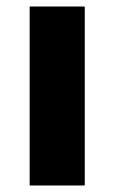

<svg xmlns="http://www.w3.org/2000/svg" viewBox="-20 -569 351 589"><path d="M240 0V-549H71V0Z"/></svg>

Font: Noto Sans Lao UI ExtBd
Style: Regular
Weight: 800
Designer: Monotype Design Team
Foundry: Monotype Imaging Inc.
Version: Version 2.000